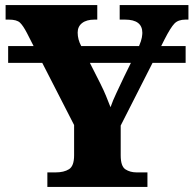

<svg xmlns="http://www.w3.org/2000/svg" viewBox="-20 -734 760 754"><path d="M166 0V-57H199Q231 -57 251 -69.5Q271 -82 271 -124V-243L146 -487H12V-553H112L86 -604Q71 -633 58.5 -645Q46 -657 15 -657H2V-714H362V-657H351Q320 -657 302.5 -643.5Q285 -630 285 -606Q285 -579 299 -553H526Q535 -574 537 -586.5Q539 -599 539 -605Q539 -657 471 -657H450V-714H720V-657H708Q680 -657 665 -641.5Q650 -626 626 -579L613 -553H709V-487H579L454 -241V-124Q454 -81 472.5 -69Q491 -57 516 -57H559V0ZM374 -406Q388 -378 396.5 -357Q405 -336 414 -313Q423 -339 437.5 -369.5Q452 -400 467 -432L494 -487H333Z"/></svg>

Font: Noto Serif ExtraBold
Style: Regular
Weight: 800
Designer: Monotype Design Team
Foundry: Monotype Imaging Inc.
Version: Version 2.014